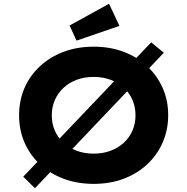

<svg xmlns="http://www.w3.org/2000/svg" viewBox="-20 -963 991 1016"><path d="M165 33 103 -28 780 -739 847 -684ZM476 10Q389 10 317 -17Q245 -44 191.5 -93.5Q138 -143 109.5 -209Q81 -275 81 -353Q81 -431 109.5 -497Q138 -563 191.5 -612.5Q245 -662 317 -689Q389 -716 476 -716Q562 -716 634 -689Q706 -662 759 -612.5Q812 -563 841 -497Q870 -431 870 -353Q870 -276 841 -209.5Q812 -143 759 -93.5Q706 -44 634 -17Q562 10 476 10ZM476 -150Q524 -150 564.5 -165Q605 -180 635 -207.5Q665 -235 681 -272Q697 -309 697 -353Q697 -397 681 -434Q665 -471 635 -498.5Q605 -526 564.5 -541Q524 -556 476 -556Q427 -556 386.5 -541Q346 -526 316 -498Q286 -470 270 -433Q254 -396 254 -353Q254 -309 270 -272Q286 -235 316 -207.5Q346 -180 386.5 -165Q427 -150 476 -150ZM385 -748 348 -828 557 -943 612 -826Z"/></svg>

Font: Lexend Exa
Style: Bold
Weight: 700
Designer: Bonnie Shaver-Troup, Thomas Jockin
Foundry: Lexend
Version: Version 1.007